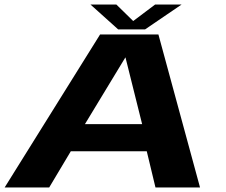

<svg xmlns="http://www.w3.org/2000/svg" viewBox="-34 -829 998 849"><path d="M-13.5 0H183.5L279 -160H615L653.5 0H850.5L666.5 -676.5H408.5ZM341.5 -280 520 -574.5H521L594.5 -280ZM488.5 -699H607.5L769 -809H652L555 -736L480.5 -809H366Z"/></svg>

Font: Anybody Expanded
Style: Bold Italic
Weight: 700
Width: 7
Italic angle: -10°
Version: Version 1.113;gftools[0.9.25]